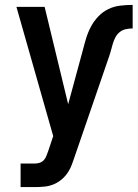

<svg xmlns="http://www.w3.org/2000/svg" viewBox="-20 -548 561 783"><path d="M64 215V119H121Q132 119 142.5 115.5Q153 112 160 103.5Q167 95 170.5 84.5Q174 74 178 64L197 7L47 -520H162L258 -123L318 -344Q324 -368 331.5 -392.5Q339 -417 351 -439.5Q363 -462 381 -481Q399 -500 422 -511Q445 -522 470.5 -525Q496 -528 521 -528V-432Q507 -432 493 -429Q479 -426 468 -417Q457 -408 450.5 -395.5Q444 -383 440 -369.5Q436 -356 432.5 -342.5Q429 -329 424 -315L283 95Q278 109 273 123Q268 137 260 150Q250 167 234.5 181Q219 195 200.5 203Q182 211 161.5 213Q141 215 121 215Z"/></svg>

Font: Iosevka SS18
Style: Bold
Weight: 700
Monospace: yes
Designer: Belleve Invis
Foundry: Belleve Invis
Version: Version 25.1.1; ttfautohint (v1.8.4)